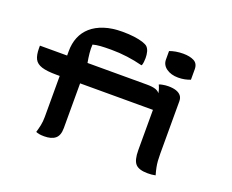

<svg xmlns="http://www.w3.org/2000/svg" viewBox="-123 -977 1445 1194"><g transform="rotate(20 600.0 -380.5)"><path d="M47 -512H755Q793 -512 814 -504.5Q835 -497 844.5 -479.5Q854 -462 854 -432Q854 -417 852 -402.5Q850 -388 848 -377H206Q142 -377 107.5 -388Q73 -399 60 -424.5Q47 -450 47 -495Q47 -499 47 -504Q47 -509 47 -512ZM362 -81Q362 -32 337 -11.5Q312 9 264 9Q243 9 230.5 6.5Q218 4 209 0Q216 -23 221.5 -49Q227 -75 227 -106Q227 -159 227 -214Q227 -269 227 -324Q227 -379 227 -433.5Q227 -488 227 -541Q227 -592 244 -633.5Q261 -675 295 -705Q329 -735 380.5 -752Q432 -769 500 -769Q544 -769 578 -764.5Q612 -760 635.5 -752.5Q659 -745 669 -736Q681 -724 686 -705Q691 -686 691 -664Q691 -652 689.5 -638.5Q688 -625 684 -614H678Q632 -626 579.5 -633Q527 -640 473 -640Q429 -640 401.5 -638Q374 -636 352 -630Q350 -604 353 -573.5Q356 -543 362 -511Q362 -485 362 -442.5Q362 -400 362 -349.5Q362 -299 362 -248Q362 -197 362 -153Q362 -109 362 -81ZM813 -755Q821 -758 831.5 -761Q842 -764 854 -766Q866 -768 878.5 -769Q891 -770 902 -770Q946 -770 974 -755.5Q1002 -741 1002 -703V-634Q994 -631 984.5 -628Q975 -625 964.5 -623Q954 -621 943.5 -620Q933 -619 922 -619Q875 -619 844 -641Q813 -663 813 -699ZM824 -538Q828 -540 834 -541.5Q840 -543 848.5 -544.5Q857 -546 865.5 -547Q874 -548 884 -548Q915 -548 936 -541Q957 -534 968.5 -520Q980 -506 980 -483Q980 -436 980 -389.5Q980 -343 980 -299Q980 -255 980 -214Q980 -173 980 -137Q980 -110 981.5 -89.5Q983 -69 987 -48.5Q991 -28 999 0Q985 3 973 4Q961 5 947 5Q890 5 867 -19.5Q844 -44 844 -111Q844 -134 844 -164.5Q844 -195 844 -229Q844 -263 844 -298Q844 -333 844 -366Q844 -399 844 -427Q844 -451 842.5 -469.5Q841 -488 836.5 -504.5Q832 -521 824 -538Z"/></g></svg>

Font: Recursive Monospace Casual
Style: Bold
Weight: 700
Version: Version 1.047